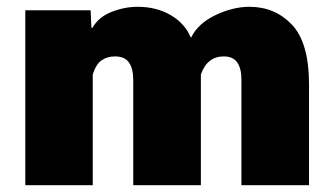

<svg xmlns="http://www.w3.org/2000/svg" viewBox="-20 -547 983 567"><path d="M54.7 0H253.9V-327.1Q263.2 -356.9 279.8 -368.7Q296.4 -380.4 319.8 -380.4Q348.6 -380.4 361.1 -362.1Q373.5 -343.8 373.5 -310.5V0H573.2V-327.1Q583 -355 600.6 -367.9Q618.2 -380.9 642.1 -380.4Q668.9 -379.9 680.9 -362.1Q692.9 -344.2 692.9 -313.5V0H892.6V-296.9Q892.6 -420.9 842.3 -473.9Q792 -526.9 716.8 -526.9Q667.5 -526.9 616 -502.2Q564.5 -477.5 544.4 -436H543.5Q526.4 -477.5 484.4 -502.2Q442.4 -526.9 386.7 -526.9Q347.2 -526.9 309.1 -511.7Q271 -496.6 252.9 -464.8H250L247.6 -516.6H54.7Z"/></svg>

Font: Roboto Flex
Style: Optical Size 14.0 Weight 1000 Grade 0.00 Width 100 Slant 0.00 Parametric Thick Stroke 96 Parametric Thin Stroke 79 Parametric Counter Width 468 Parametric Uppercase Height 712 Parametric Lowercase Height 514 Parametric Ascender Height 750 Parametric Descender Depth -203.00 Parametric Figure Height 738
Weight: 1000
Designer: Berlow after Robertson
Foundry: Google
Version: Version 3.000